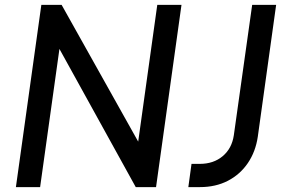

<svg xmlns="http://www.w3.org/2000/svg" viewBox="-20 -765 1165 785"><path d="M45 0 149 -745H232L545 -186L623 -745H722L618 0H535L223 -565L144 0ZM750 0 763 -95H797Q853 -95 890.5 -126.5Q928 -158 936 -212L1011 -745H1109L1034 -206Q1025 -145 993.5 -98.5Q962 -52 912 -26Q862 0 797 0Z"/></svg>

Font: Plus Jakarta Sans Medium
Style: Italic
Weight: 500
Italic angle: -8°
Designer: Gumpita Rahayu
Foundry: Tokotype
Version: Version 2.071; ttfautohint (v1.8.4.7-5d5b);gftools[0.9.29]